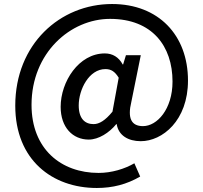

<svg xmlns="http://www.w3.org/2000/svg" viewBox="-20 -755 1012 956"><path d="M462 181C541 181 611 163 678 124L649 58C601 86 536 106 471 106C284 106 137 -13 137 -233C137 -492 331 -661 528 -661C738 -661 839 -525 839 -349C839 -211 762 -127 692 -127C634 -127 614 -166 634 -248L681 -480H607L593 -434H591C571 -471 540 -489 502 -489C372 -489 282 -348 282 -223C282 -121 342 -60 422 -60C471 -60 524 -94 559 -137H561C570 -80 619 -52 681 -52C788 -52 916 -154 916 -354C916 -580 769 -735 538 -735C279 -735 56 -535 56 -229C56 41 240 181 462 181ZM446 -137C403 -137 372 -164 372 -230C372 -309 423 -411 505 -411C533 -411 552 -399 571 -368L540 -199C504 -155 474 -137 446 -137Z"/></svg>

Font: ChiuKong Gothic CL Medium
Style: Regular
Weight: 500
Designer: Ryoko NISHIZUKA 西塚涼子 (kana, bopomofo & ideographs); Paul D. Hunt (Latin, Greek & Cyrillic); Sandoll Communications 산돌커뮤니
Foundry: Adobe
Version: Version 1.300